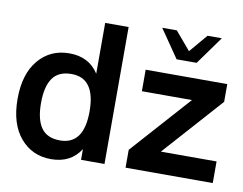

<svg xmlns="http://www.w3.org/2000/svg" viewBox="-83 -871 1276 1008"><g transform="rotate(10 555.5 -366.5)"><path d="M403.8 -257.8Q403.8 -435.1 276.9 -435.1Q208 -435.1 176.5 -390.4Q145 -345.7 145 -257.8Q145 -169.9 176.5 -125.5Q208 -81.1 276.9 -81.1Q403.8 -81.1 403.8 -257.8ZM641.1 -95.2 922.9 -410.2H655.8V-524.9H1090.8V-430.2L809.1 -115.2H1106V0H641.1ZM528.8 0H403.8V-57.1Q352.5 23.9 247.1 23.9Q146 23.9 83 -50.8Q20 -125.5 20 -257.8Q20 -390.6 83 -465.3Q146 -540 247.1 -540Q352.5 -540 403.8 -459V-730H528.8ZM913.1 -606.9H806.2L703.1 -756.8H780.8L862.8 -660.2L944.8 -756.8H1021Z"/></g></svg>

Font: Miedinger*
Style: Bold
Weight: 700
Version: Version 001.000